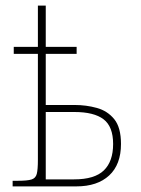

<svg xmlns="http://www.w3.org/2000/svg" viewBox="-20 -664 501 684"><path d="M25 0V-20H44Q77 -20 92 -24.5Q107 -29 111 -44.5Q115 -60 115 -95V-472H29V-497H115V-644H143V-497H253V-472H143V-290H246Q287 -290 325 -279.5Q363 -269 387 -239.5Q411 -210 411 -151Q411 -78 369 -39Q327 0 252 0ZM244 -25Q317 -25 350 -57Q383 -89 383 -151Q383 -213 349 -239Q315 -265 245 -265H143V-25Z"/></svg>

Font: Noto Serif Condensed Thin
Style: Regular
Weight: 100
Width: 3
Designer: Monotype Design Team
Foundry: Monotype Imaging Inc.
Version: Version 2.013; ttfautohint (v1.8.4.7-5d5b)